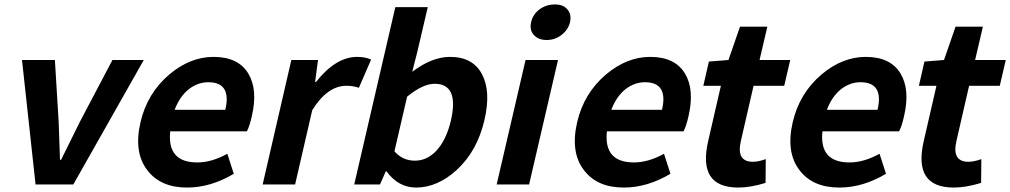

<svg xmlns="http://www.w3.org/2000/svg" viewBox="-20 -830 4546 864"><path d="M79 -560H227L244 -281L250 -111H255Q279 -161 339 -281L486 -560H627L310 0H140Z M643 -64Q581 -144 612 -279Q642 -410 742 -495Q836 -574 941 -574Q1053 -574 1098 -498Q1141 -426 1113 -306Q1103 -262 1091 -239H746Q731 -99 868 -99Q932 -99 1003 -138L1032 -48Q928 14 822 14Q702 14 643 -64ZM994 -336Q1023 -460 917 -460Q871 -460 830 -429Q788 -395 766 -336Z M1291 -560H1411L1398 -461H1402Q1491 -574 1587 -574Q1624 -574 1650 -562L1595 -435Q1569 -444 1539 -444Q1453 -444 1385 -334L1308 0H1162Z M1719 -59H1716L1690 0H1574L1759 -798H1905L1858 -597L1835 -507Q1924 -574 2005 -574Q2108 -574 2149 -496Q2190 -419 2160 -290Q2128 -151 2036 -66Q1949 14 1852 14Q1773 14 1719 -59ZM1943 -151Q1988 -199 2009 -287Q2047 -453 1936 -453Q1883 -453 1812 -395L1755 -149Q1792 -107 1847 -107Q1901 -107 1943 -151Z M2345 -560H2491L2361 0H2215ZM2382 -673Q2362 -695 2370 -730Q2378 -766 2408 -788Q2438 -810 2477 -810Q2515 -810 2533 -788Q2553 -766 2545 -730Q2537 -696 2507 -673Q2478 -650 2440 -650Q2402 -650 2382 -673Z M2608 -64Q2546 -144 2577 -279Q2607 -410 2707 -495Q2801 -574 2906 -574Q3018 -574 3063 -498Q3106 -426 3078 -306Q3068 -262 3056 -239H2711Q2696 -99 2833 -99Q2897 -99 2968 -138L2997 -48Q2893 14 2787 14Q2667 14 2608 -64ZM2959 -336Q2988 -460 2882 -460Q2836 -460 2795 -429Q2753 -395 2731 -336Z M3167 -196 3224 -444H3145L3170 -553L3258 -560L3310 -710H3433L3398 -560H3536L3509 -444H3371L3314 -196Q3292 -102 3368 -102Q3393 -102 3426 -114L3425 -7Q3357 14 3302 14Q3118 14 3167 -196Z M3578 -64Q3516 -144 3547 -279Q3577 -410 3677 -495Q3771 -574 3876 -574Q3988 -574 4033 -498Q4076 -426 4048 -306Q4038 -262 4026 -239H3681Q3666 -99 3803 -99Q3867 -99 3938 -138L3967 -48Q3863 14 3757 14Q3637 14 3578 -64ZM3929 -336Q3958 -460 3852 -460Q3806 -460 3765 -429Q3723 -395 3701 -336Z M4137 -196 4194 -444H4115L4140 -553L4228 -560L4280 -710H4403L4368 -560H4506L4479 -444H4341L4284 -196Q4262 -102 4338 -102Q4363 -102 4396 -114L4395 -7Q4327 14 4272 14Q4088 14 4137 -196Z"/></svg>

Font: KaiGen Gothic CN Bold
Style: Bold
Weight: 700
Designer: Ryoko NISHIZUKA  (kana & ideographs); Paul D. Hunt (Latin, Greek & Cyrillic); Wenlong ZHANG  (bopomofo); Sandoll Communi
Foundry: Adobe Systems Incorporated
Version: Version 1.002.20150501